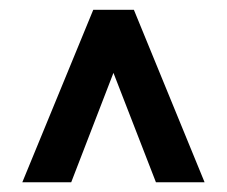

<svg xmlns="http://www.w3.org/2000/svg" viewBox="-20 -731 467 395"><path d="M213.4 -581.1 126.5 -356H25.9L171.9 -710.9H255.4L400.9 -356H300.8Z"/></svg>

Font: Shabnam Medium FD
Style: Medium-FD
Weight: 500
Foundry: DejaVu fonts team - Redesigned by Saber Rastikerdar - Based on Vazir font
Version: Version 5.0.0